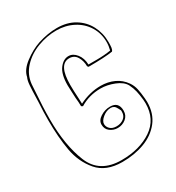

<svg xmlns="http://www.w3.org/2000/svg" viewBox="-174 -818 851 931"><g transform="rotate(-30 251.5 -352.0)"><path d="M238 9Q147 9 100.5 -45.5Q54 -100 40.5 -175.5Q27 -251 27 -347Q27 -394 30 -440L31 -470Q32 -512 34 -538.5Q36 -565 43 -579Q50 -616 92.5 -648Q135 -680 179 -695Q235 -713 286 -713Q343 -713 384.5 -688Q426 -663 448 -621Q470 -579 470 -529Q470 -510 468.5 -498Q467 -486 461 -480Q417 -473 326 -473L321 -479Q321 -509 307 -532.5Q293 -556 265 -556Q205 -556 205 -441Q205 -412 208 -361L209 -334Q269 -364 330 -364Q370 -364 404 -348.5Q438 -333 460 -301Q473 -282 478 -259.5Q483 -237 486 -203L487 -183Q487 -120 453 -76.5Q419 -33 362.5 -12Q306 9 238 9ZM323 -353Q259 -353 207 -321Q206 -321 199 -326Q199 -347 196 -374Q196 -385 194.5 -407.5Q193 -430 193 -446Q193 -507 215.5 -537Q238 -567 267 -567Q292 -567 311 -543Q330 -519 331 -483Q338 -483 379 -483Q420 -483 456 -489Q462 -512 462 -534Q462 -582 438 -621Q414 -660 371.5 -682Q329 -704 278 -704Q225 -704 173 -684.5Q121 -665 85.5 -627Q50 -589 45 -538L43 -506Q36 -413 36 -345Q36 -201 76.5 -101Q117 -1 239 -1Q341 -1 409 -47Q477 -93 477 -182L476 -202Q473 -231 468 -252.5Q463 -274 452 -296Q438 -322 399 -337.5Q360 -353 323 -353ZM240 -199Q240 -222 265 -238Q290 -254 319 -254Q367 -254 367 -204Q367 -177 347 -161Q327 -145 301 -145Q278 -145 259 -159Q240 -173 240 -199ZM319 -247Q295 -247 273.5 -229.5Q252 -212 252 -195Q252 -179 264.5 -167Q277 -155 300 -155Q323 -155 340 -167.5Q357 -180 357 -203V-211Q355 -214 349.5 -225.5Q344 -237 336.5 -242Q329 -247 319 -247Z"/></g></svg>

Font: Londrina Outline
Style: Regular
Weight: 400
Designer: Marcelo Magalhaes
Foundry: Marcelo Magalhães
Version: Version 1.002